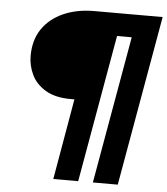

<svg xmlns="http://www.w3.org/2000/svg" viewBox="-55 -749 783 899"><g transform="rotate(5 336.5 -300.0)"><path d="M229 100 295 -280H277Q205 -280 159.5 -307Q114 -334 93.5 -376.5Q73 -419 73 -465Q73 -540 108.5 -592Q144 -644 207 -672Q270 -700 351 -700H673L532 100H415L537 -593H468L346 100Z"/></g></svg>

Font: DM Sans 18pt ExtraBold
Style: Italic
Weight: 800
Italic angle: -10°
Designer: Colophon Foundry, Jonny Pinhorn
Foundry: Colophon Foundry
Version: Version 4.004;gftools[0.9.30]